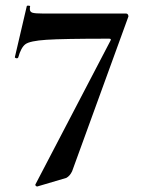

<svg xmlns="http://www.w3.org/2000/svg" viewBox="-20 -517 516 695"><path d="M220 127 115 158H114Q112 158 109.5 155.5Q107 153 108 151L380 -370Q384 -377 375 -377Q208 -377 148 -373Q88 -369 72 -357Q56 -345 46 -309Q45 -306 41 -306Q38 -306 35.5 -307.5Q33 -309 34 -311L77 -495Q78 -497 84 -496.5Q90 -496 89 -494Q88 -490 88 -484Q88 -474 97.5 -471Q107 -468 136 -468H436Q441 -468 443.5 -463.5Q446 -459 444 -455L241 103Q233 120 220 127Z"/></svg>

Font: Cormorant SC
Style: Bold
Weight: 700
Designer: Christian Thalmann (Catharsis Fonts)
Foundry: Catharsis Fonts
Version: Version 4.000